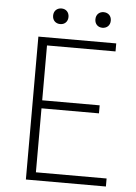

<svg xmlns="http://www.w3.org/2000/svg" viewBox="-55 -840 625 882"><g transform="rotate(5 257.0 -398.5)"><path d="M98 0H467V-37H141V-332H406V-369H141V-622H457V-659H98ZM193 -725C213 -725 228 -739 228 -761C228 -783 213 -797 193 -797C172 -797 157 -783 157 -761C157 -739 172 -725 193 -725ZM387 -725C408 -725 423 -739 423 -761C423 -783 408 -797 387 -797C367 -797 352 -783 352 -761C352 -739 367 -725 387 -725Z"/></g></svg>

Font: Source Sans Pro Light
Style: Regular
Weight: 300
Designer: Paul D. Hunt
Foundry: Adobe Systems Incorporated
Version: Version 3.006;hotconv 1.0.111;makeotfexe 2.5.65597